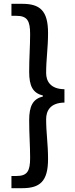

<svg xmlns="http://www.w3.org/2000/svg" viewBox="-20 -816 395 1007"><path d="M40 171H96C189 171 232 136 232 18C232 -63 222 -117 222 -191C222 -234 243 -277 318 -278V-348C243 -349 222 -392 222 -433C222 -508 232 -562 232 -643C232 -761 189 -796 96 -796H40V-733H66C123 -733 138 -707 138 -637C138 -572 133 -514 133 -440C133 -363 153 -328 205 -315V-310C153 -297 133 -261 133 -185C133 -111 138 -53 138 12C138 82 123 107 66 107H40Z"/></svg>

Font: Noto Sans JP Medium
Style: Regular
Weight: 500
Designer: Ryoko NISHIZUKA  (kana, bopomofo & ideographs); Paul D. Hunt (Latin, Greek & Cyrillic); Sandoll Communications , Soo-you
Foundry: Adobe
Version: Version 2.002;hotconv 1.0.116;makeotfexe 2.5.65601